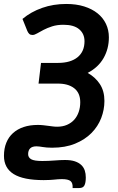

<svg xmlns="http://www.w3.org/2000/svg" viewBox="-46 -750 598 969"><path d="M320.5 199Q322 173.5 310 163.8Q298 154 266 154Q255 154 246.2 154.8Q237.5 155.5 227.8 156.5Q218 157.5 205.5 158.2Q193 159 174.5 159Q72 159 23 128.5Q-26 98 -26 36.5Q-26 -0.5 -14.2 -29.5Q-2.5 -58.5 19.8 -78.5Q42 -98.5 73.5 -109Q105 -119.5 145 -119.5Q159.5 -119.5 172.2 -118Q185 -116.5 196.8 -115Q208.5 -113.5 219.8 -112Q231 -110.5 242.5 -110.5Q270.5 -110.5 292.2 -120Q314 -129.5 328.8 -146Q343.5 -162.5 351.2 -185Q359 -207.5 359 -234Q359 -281.5 327.8 -305.2Q296.5 -329 243 -328H148.5L161 -432.5H246.5Q310 -432.5 345.2 -461Q380.5 -489.5 380.5 -542Q380.5 -579.5 353.8 -602.2Q327 -625 274.5 -625Q242 -625 217.2 -617Q192.5 -609 173.8 -599.2Q155 -589.5 141.5 -581.5Q128 -573.5 118 -573.5Q108 -573.5 102.2 -578.5Q96.5 -583.5 92 -593.5L67.5 -654.5Q110.5 -690.5 166.8 -710.2Q223 -730 288.5 -730Q339 -730 378.8 -717.5Q418.5 -705 446.2 -682.8Q474 -660.5 488.8 -629.5Q503.5 -598.5 503.5 -561.5Q503.5 -504 476.8 -457Q450 -410 396.5 -382Q434.5 -361 457.8 -326Q481 -291 481 -240.5Q481 -196.5 464.8 -154.2Q448.5 -112 415.8 -78.8Q383 -45.5 333.2 -25Q283.5 -4.5 217 -4.5Q202 -4.5 190.5 -5.5Q179 -6.5 169.8 -8Q160.5 -9.5 153 -10.5Q145.5 -11.5 138 -11.5Q116.5 -11.5 106.2 -1.2Q96 9 96 28Q96 45 111.5 53.8Q127 62.5 167.5 62.5Q197.5 62.5 228.5 60Q259.5 57.5 282 57.5Q312 57.5 332 64.2Q352 71 364.2 82.8Q376.5 94.5 381.8 110.5Q387 126.5 387 145.5Q387 172 380.2 185.5Q373.5 199 354 199H320.5Z"/></svg>

Font: Lato 2
Style: Bold Italic
Weight: 700
Italic angle: -7°
Designer: Lukasz Dziedzic with Adam Twardoch and Botio Nikoltchev
Foundry: tyPoland Lukasz Dziedzic
Version: Version 2.015; 2015-08-06; http://www.latofonts.com/